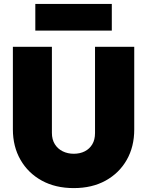

<svg xmlns="http://www.w3.org/2000/svg" viewBox="-20 -952 754 984"><path d="M358 12Q264 12 194 -26.5Q124 -65 85 -133Q46 -201 46 -289V-712H246V-271Q246 -237 261 -213Q276 -189 301.5 -176.5Q327 -164 358 -164Q390 -164 414.5 -176.5Q439 -189 453 -212.5Q467 -236 467 -270V-712H668V-288Q668 -200 629.5 -132.5Q591 -65 521.5 -26.5Q452 12 358 12ZM161 -932H553V-795H161Z"/></svg>

Font: Outfit Thin Black
Style: Regular
Weight: 900
Version: Version 1.100;gftools[0.9.27]